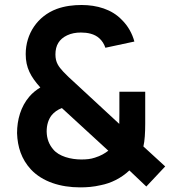

<svg xmlns="http://www.w3.org/2000/svg" viewBox="-20 -754 708 788"><path d="M308.5 15C337 15 363.5 13 393.5 6C435 -2 477 -22.5 511 -54.5L580.5 11.5L658 -71L568.5 -153C574 -175 576 -210.5 576 -247V-377.5H470V-289.5C470 -275.5 470 -258.5 469.5 -245.5L288.5 -413C269.5 -430 251.5 -447 239.5 -460C221 -480.5 207.5 -497 207.5 -530.5C207.5 -568 223 -593.5 255.5 -609C272.5 -617 291 -620.5 312 -620.5C338.5 -620.5 367.5 -615.5 388 -596.5C398.5 -587 407.5 -573.5 412.5 -558L531.5 -583.5C523 -615.5 505.5 -648 479.5 -673C439 -715.5 378 -733.5 315 -733.5C281.5 -733.5 246 -729.5 212 -717C134 -687.5 85.5 -615.5 85.5 -532C85.5 -476 106 -439 145.5 -395C129 -385 113 -372.5 100 -357C65.5 -316.5 50 -263 50 -207.5C52 -150.5 68 -101 106.5 -59C154 -8 228.5 15 308.5 15ZM171.5 -214.5C171.5 -241 178.5 -263.5 191.5 -280.5C202 -293.5 216.5 -304 234 -310.5L424.5 -135.5C411 -125 394 -114.5 369.5 -107C352 -101 334 -99.5 313.5 -99.5C272 -99.5 221.5 -111.5 197.5 -142C182 -160.5 172 -183.5 171.5 -214.5Z"/></svg>

Font: Eudonet
Style: Bold
Weight: 700
Designer: Mikhail Sharanda
Foundry: Mikhail Sharanda
Version: Version 4.503;Glyphs 3.1.2 (3151)